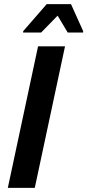

<svg xmlns="http://www.w3.org/2000/svg" viewBox="-20 -913 424 933"><path d="M18 0 165 -688H296L149 0ZM92 -755 93 -762 207 -893H325L384 -762V-755H309L260 -837L180 -755Z"/></svg>

Font: Saira SemiCondensed SemiBold
Style: Italic
Weight: 600
Width: 4
Italic angle: -12°
Designer: Hector Gatti with collaboration of the Omnibus-Type team
Foundry: Omnibus-Type
Version: Version 1.101